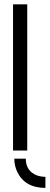

<svg xmlns="http://www.w3.org/2000/svg" viewBox="-20 -704 232 898"><path d="M192.4 174.8Q96.7 174.8 60.5 99.6Q46.9 70.3 46.9 38.1H100.6Q100.6 95.7 152.3 116.2Q171.9 123 192.4 123ZM41 0V-683.6H107.4V0Z"/></svg>

Font: Post No Bills Colombo Medium
Style: Regular
Weight: 500
Designer: Kosala Senevirathne, Siva Puranthara, Lasantha Premarathna, Tharique Azeez
Foundry: Mooniak
Version: Version 1.220 ; ttfautohint (v1.6)